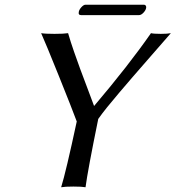

<svg xmlns="http://www.w3.org/2000/svg" viewBox="-20 -788 742 811"><path d="M566.9 -724.1H322.8Q309.6 -724.1 313 -738.8Q314.9 -748 324.2 -758.1Q333.5 -768.1 341.3 -768.1H586.4Q593.3 -768.1 595.9 -763.7Q598.6 -759.3 597.2 -753.9Q595.2 -744.1 585.7 -734.1Q576.2 -724.1 566.9 -724.1ZM395 -285.6Q350.1 -65.4 341.3 2.9Q325.7 0 290 0Q254.9 0 238.3 2.9Q258.3 -61 304.2 -274.9Q284.7 -327.6 228.8 -466.6Q172.9 -605.5 153.8 -647.9Q170.4 -645 210.2 -645Q250 -645 267.6 -647.9Q278.3 -610.8 293 -568.8Q307.6 -526.9 318.6 -497.1Q329.6 -467.3 348.6 -417.2Q367.7 -367.2 377.4 -340.3Q523.4 -512.2 617.7 -647.9Q628.9 -645 659.2 -645Q688 -645 701.7 -647.9Q666.5 -607.4 615.5 -549.1Q564.5 -490.7 539.6 -461.9Q514.6 -433.1 483.6 -396.5Q452.6 -359.9 432.1 -334.5Q411.6 -309.1 395 -285.6Z"/></svg>

Font: Linux Biolinum
Style: Italic
Weight: 400
Italic angle: -12°
Designer: Philipp H. Poll
Foundry: Philipp H. Poll
Version: Version 1.1.3 ; ttfautohint (v0.9)